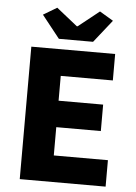

<svg xmlns="http://www.w3.org/2000/svg" viewBox="-58 -896 665 940"><g transform="rotate(5 275.0 -426.0)"><path d="M75 0H497V-130H231V-269H450V-399H231V-521H487V-651H75ZM206 -701H374L462 -812L395 -852L292 -770H288L185 -852L118 -812Z"/></g></svg>

Font: Source Sans Pro
Style: Bold
Weight: 700
Designer: Paul D. Hunt
Foundry: Adobe Systems Incorporated
Version: Version 3.006;hotconv 1.0.111;makeotfexe 2.5.65597